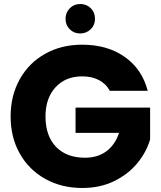

<svg xmlns="http://www.w3.org/2000/svg" viewBox="-20 -933 802 958"><path d="M528 -480Q509 -515 473.5 -533.5Q438 -552 390 -552Q307 -552 257 -497.5Q207 -443 207 -352Q207 -255 259.5 -200.5Q312 -146 404 -146Q467 -146 510.5 -178Q554 -210 574 -270H357V-396H729V-237Q710 -173 664.5 -118Q619 -63 549 -29Q479 5 391 5Q287 5 205.5 -40.5Q124 -86 78.5 -167Q33 -248 33 -352Q33 -456 78.5 -537.5Q124 -619 205 -664.5Q286 -710 390 -710Q516 -710 602.5 -649Q689 -588 717 -480ZM380 -766Q349 -766 328 -787Q307 -808 307 -839Q307 -870 328 -891.5Q349 -913 380 -913Q412 -913 433 -892Q454 -871 454 -839Q454 -808 432.5 -787Q411 -766 380 -766Z"/></svg>

Font: Fz Poppins
Style: Bold
Weight: 700
Designer: Ninad Kale (Devanagari), Jonny Pinhorn (Latin)
Foundry: Indian Type Foundry
Version: Vit hóa bi Vntype.Com & FontZin.Com